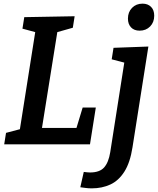

<svg xmlns="http://www.w3.org/2000/svg" viewBox="-20 -791 867 1052"><path d="M433 -202H505L473 0H3L13 -63L89 -83L173 -615L103 -634L113 -697L389 -702L379 -639L294 -615L210 -90H399ZM420 235 439 151Q448 152 456.5 153Q465 154 473 154Q526 154 550.5 126.5Q575 99 584 43L661 -448L592 -466L602 -529L793 -536L706 16Q693 100 661.5 149.5Q630 199 584.5 220Q539 241 483 241Q465 241 450.5 239Q436 237 420 235ZM745 -623Q715 -623 698 -641Q681 -659 681 -689Q681 -725 703.5 -748Q726 -771 761 -771Q790 -771 807.5 -753.5Q825 -736 825 -705Q825 -669 802.5 -646Q780 -623 745 -623Z"/></svg>

Font: Bitter SemiBold
Style: Italic
Weight: 600
Italic angle: -9°
Designer: Sol Matas, and Bitter project Authors
Foundry: Sol Matas
Version: Version 2.001